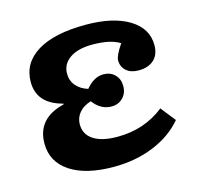

<svg xmlns="http://www.w3.org/2000/svg" viewBox="-85 -615 735 717"><g transform="rotate(-15 283.0 -256.0)"><path d="M271 14Q163 14 102.5 -26Q42 -66 42 -137Q42 -234 149 -260V-263Q52 -288 52 -372Q52 -445 117.5 -485.5Q183 -526 305 -526Q411 -526 472.5 -488.5Q534 -451 534 -386Q534 -350 512.5 -330Q491 -310 453 -310Q423 -310 405.5 -325.5Q388 -341 388 -366Q388 -384 416 -425Q380 -448 310 -448Q254 -448 222.5 -426Q191 -404 191 -367Q191 -340 207.5 -320.5Q224 -301 253 -292Q284 -330 321 -330Q348 -330 365 -313Q382 -296 382 -269Q382 -241 364.5 -223.5Q347 -206 321 -206Q279 -206 250 -245Q220 -236 204 -216.5Q188 -197 188 -172Q188 -133 220.5 -112Q253 -91 313 -91Q417 -91 494 -152L539 -95Q495 -43 425 -14.5Q355 14 271 14Z"/></g></svg>

Font: Literata
Style: Bold
Weight: 700
Designer: Latin by Veronika Burian and Jose Scaglione. Greek by Irene Vlachou. Cyrillic by Vera Evstafieva.
Foundry: TypeTogether
Version: Version 3.103; ttfautohint (v1.8.4.7-5d5b);gftools[0.9.29]